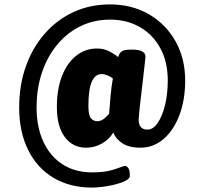

<svg xmlns="http://www.w3.org/2000/svg" viewBox="-20 -728 917 871"><path d="M398 123Q297 123 222.5 78.5Q148 34 107.5 -48Q67 -130 67 -240Q67 -342 97.5 -427.5Q128 -513 183.5 -576Q239 -639 314 -673.5Q389 -708 479 -708Q578 -708 655 -663.5Q732 -619 776 -541Q820 -463 820 -363Q820 -275 794 -206Q768 -137 722 -97.5Q676 -58 617 -58Q565 -58 534.5 -78.5Q504 -99 494 -127Q476 -96 442.5 -77Q409 -58 370 -58Q311 -58 274.5 -105.5Q238 -153 238 -244Q238 -323 261 -382.5Q284 -442 325.5 -475Q367 -508 420 -508Q451 -508 476 -495Q501 -482 516 -469Q521 -487 532 -495Q543 -503 577 -503H580Q640 -503 640 -470Q640 -469 637 -442Q634 -415 629.5 -375Q625 -335 620 -294.5Q615 -254 612 -223.5Q609 -193 609 -186Q609 -140 649 -140Q674 -140 694.5 -169Q715 -198 728 -248.5Q741 -299 741 -363Q741 -448 707 -510Q673 -572 614 -605.5Q555 -639 479 -639Q407 -639 346 -609.5Q285 -580 240 -526Q195 -472 170.5 -399.5Q146 -327 146 -240Q146 -151 177 -84.5Q208 -18 264.5 18Q321 54 398 54Q446 54 476 46.5Q506 39 523 32Q540 25 549 25Q555 25 562 34.5Q569 44 569 70Q569 82 549.5 92Q530 102 502 109Q474 116 445.5 119.5Q417 123 398 123ZM422 -178Q447 -178 475 -212Q478 -251 481.5 -292Q485 -333 492 -372Q483 -380 468 -386Q453 -392 441 -392Q412 -392 396.5 -357.5Q381 -323 381 -247Q381 -205 392.5 -191.5Q404 -178 422 -178Z"/></svg>

Font: Asap Semi Condensed Semi Condensed Black
Style: Italic
Weight: 900
Width: 4
Italic angle: -6°
Designer: Pablo Cosgaya
Foundry: Omnibus-Type
Version: Version 3.001; ttfautohint (v1.8.4.7-5d5b)